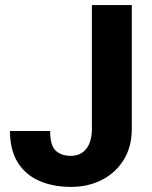

<svg xmlns="http://www.w3.org/2000/svg" viewBox="-20 -731 601 761"><path d="M344.2 -220.7V-710.9H502.4V-220.7Q502.4 -149.4 470.5 -97.7Q438.5 -45.9 384 -18.1Q329.6 9.8 261.2 9.8Q190.9 9.8 136.2 -13.9Q81.5 -37.6 50.5 -86.9Q19.5 -136.2 19.5 -211.9H178.7Q178.7 -155.8 200.2 -134.5Q221.7 -113.3 261.2 -113.3Q299.8 -113.3 322 -141.4Q344.2 -169.4 344.2 -220.7Z"/></svg>

Font: Vazirmatn FD ExtraBold
Style: Regular
Weight: 800
Designer: Saber Rastikerdar
Foundry: Saber Rastikerdar
Version: Version 33.003